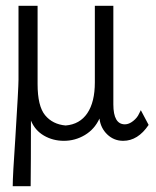

<svg xmlns="http://www.w3.org/2000/svg" viewBox="-20 -477 540 664"><path d="M33 1Q44 -175 44 -202V-457H110V-186Q110 -110 136 -78.5Q162 -47 207 -43Q256 -47 282 -85.5Q308 -124 308 -192V-457H372V-116Q372 -47 412 -47Q426 -47 440.5 -58.5Q455 -70 461 -84L467 -96L494 -45Q457 10 406 10Q374 10 351 -12Q328 -34 324 -67Q307 -30 273.5 -10Q240 10 201 10Q163 10 132 -8Q101 -26 87 -60Q87 91 86 167H24Q24 131 33 1Z"/></svg>

Font: Vazir Code FD
Style: Code-FD
Weight: 400
Foundry: DejaVu fonts team - Redesigned by Saber Rastikerdar
Version: Version 1.1.2